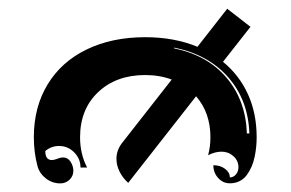

<svg xmlns="http://www.w3.org/2000/svg" viewBox="-20 -563 675 446"><path d="M58.6 -244.1Q58.6 -314.2 90.6 -366.9Q122.6 -419.7 181.3 -448.1Q240 -476.6 317.4 -476.6Q384.8 -476.6 438.7 -454.3L507.8 -542.7L561.8 -500.7L498 -419.4Q535.9 -388.4 556 -344Q576.2 -299.6 576.2 -244.1Q576.2 -232.9 575.1 -221.8Q574 -210.7 571.4 -198.2Q568.8 -185.8 564.1 -175.2Q559.3 -164.6 552.9 -155.9Q546.4 -147.2 536.4 -142.2Q526.4 -137.2 513.9 -137.2Q498 -137.2 486.8 -149.5Q475.6 -161.9 475.6 -179.2Q491.5 -179.2 502.7 -170.9Q513.9 -162.6 513.9 -150.9Q522.2 -150.9 528.1 -157.8Q533.9 -164.8 533.9 -174.6Q533.9 -189.7 522.2 -200.2Q510.5 -210.7 494.9 -210.7Q479.2 -210.7 463.4 -202.4Q468.8 -222.2 468.8 -244.1Q468.8 -301 435.5 -339.4L277.8 -138.2Q264.6 -150.1 257.6 -164.7Q250.5 -179.2 250.5 -194.1Q250.5 -213.9 263.4 -230.7L378.9 -378.2Q350.6 -388.7 317.4 -388.7Q250 -388.7 208 -349Q166 -309.3 166 -244.1Q166 -205.1 182.4 -173.8H167Q167 -194.3 152.3 -209.1Q137.7 -223.9 117.2 -223.9Q99.1 -223.9 85.2 -212.2Q85.2 -191.4 100.3 -191.2Q105.5 -191.2 113.2 -194.2Q120.8 -197.3 126 -197.3Q137.5 -197.3 143.9 -187.3Q150.4 -177.2 150.4 -166.3Q150.4 -154.1 141.5 -145.5Q132.6 -137 120.1 -137Q101.6 -137 86.7 -148.4Q71.8 -159.9 67.1 -177.2Q58.6 -209 58.6 -244.1ZM384.3 -450.7Q461.9 -434.8 506.3 -382.3Q550.8 -329.8 553.5 -252.9H559.3Q556.6 -330.3 510.3 -383.3Q463.9 -436.3 384.8 -452.4Z"/></svg>

Font: AgreloyInT3
Style: Medium
Weight: 400
Designer: gluk
Foundry: gluk
Version: Version 0.27